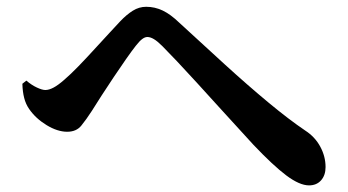

<svg xmlns="http://www.w3.org/2000/svg" viewBox="-20 -628 1040 574"><path d="M46.9 -377.6 58.8 -387Q74.1 -373.9 90.1 -366.4Q106.2 -358.9 115.5 -358.9Q126.5 -358.9 140.2 -366.2Q153.8 -373.4 171.9 -389.3Q191.1 -405.8 215 -430.4Q238.8 -455 263 -481.6Q287.2 -508.2 307.9 -530.4Q328.5 -552.7 339.3 -564.2Q358.4 -584.4 377.1 -596Q395.7 -607.7 417.1 -607.7Q442.9 -607.7 466.4 -596.5Q490 -585.2 515.8 -560.3Q584.9 -496.6 652.7 -434.8Q720.5 -373 782.4 -321.6Q844.3 -270.2 893.1 -237.3Q921.7 -218.8 937.5 -189.5Q953.3 -160.2 953.3 -128.6Q953.3 -104.1 939.9 -88.9Q926.5 -73.8 903.8 -73.8Q875.6 -73.8 835.8 -103.6Q796.1 -133.5 737.4 -195.4Q719.9 -214.9 692.1 -245Q664.3 -275.1 632.2 -310.6Q600.1 -346.1 568.3 -380.9Q536.6 -415.7 509.4 -444.5Q482.3 -473.2 465.3 -490.2Q450.6 -504.9 440 -511.1Q429.4 -517.4 420.6 -517.4Q413.3 -517.4 405.3 -511.4Q397.2 -505.5 385.9 -491Q373.9 -475.8 356.3 -450.6Q338.6 -425.4 319.5 -396.7Q300.4 -368 283.1 -341.4Q265.7 -314.7 254.4 -296.2Q238.3 -271.3 223.3 -252.7Q208.4 -234.1 180.9 -234.1Q151.8 -234.1 119 -254.1Q86.3 -274.2 67.2 -302.1Q57 -316.6 52.3 -335.2Q47.5 -353.7 46.9 -377.6Z"/></svg>

Font: Noto Serif KR
Style: Regular
Weight: 200
Designer: Ryoko NISHIZUKA 西塚涼子 (kana & ideographs); Frank Grießhammer (Latin, Greek & Cyrillic); Wenlong ZHANG 张文龙 (bopomofo); San
Foundry: Adobe
Version: Version 2.001;hotconv 1.1.0;makeotfexe 2.6.0